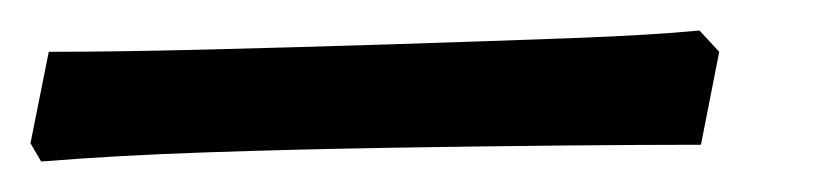

<svg xmlns="http://www.w3.org/2000/svg" viewBox="-41 7 544 126"><path d="M-14 113 -21 101 -9 41Q35 41 95 39.5Q155 38 218 36Q281 34 334.5 32Q388 30 418 27L431 41L419 102Q381 102 327.5 102.5Q274 103 213.5 104Q153 105 94 107Q35 109 -14 113Z"/></svg>

Font: Labrada
Style: Bold Italic
Weight: 700
Italic angle: -7°
Designer: Mercedes Jáuregui
Foundry: Omnibus-Type Team
Version: Version 1.000; ttfautohint (v1.8.4.7-5d5b)